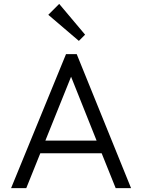

<svg xmlns="http://www.w3.org/2000/svg" viewBox="-20 -966 730 986"><path d="M37 0H115L187 -179H502L574 0H653L374 -688H319ZM213 -244 345 -572 476 -244ZM228 -890 385 -756 417 -788 284 -946Z"/></svg>

Font: MV Cash Light
Style: Regular
Weight: 300
Designer: Rodrigo Fuenzalida
Foundry: fragTYPE
Version: Version 1.100;Glyphs 3.1.2 (3151)